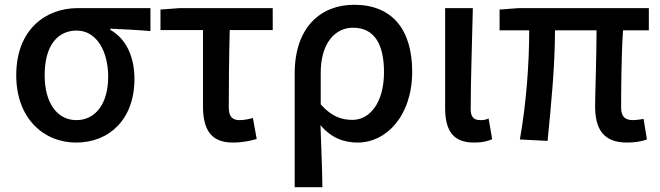

<svg xmlns="http://www.w3.org/2000/svg" viewBox="-20 -584 2764 804"><path d="M299 13C438 13 543 -85 543 -253C543 -350 506 -423 442 -459V-464C502 -461 549 -459 610 -454V-550H305C172 -550 48 -461 48 -269C48 -88 163 13 299 13ZM300 -81C220 -81 167 -152 167 -269C167 -397 224 -456 301 -456C386 -456 433 -367 433 -263C433 -150 380 -81 300 -81Z M955 13C994 13 1028 6 1055 -2L1039 -90C1019 -84 1000 -81 983 -81C954 -81 938 -95 938 -134C938 -230 939 -341 942 -458H1122V-550H732L652 -544V-458H830V-140C830 -43 862 13 955 13Z M1214 -276V200H1330C1329 108 1325 35 1322 -60C1369 -4 1423 13 1479 13C1595 13 1706 -96 1706 -284C1706 -463 1620 -564 1463 -564C1324 -564 1214 -471 1214 -276ZM1456 -82C1413 -82 1370 -94 1323 -147V-279C1323 -403 1383 -468 1458 -468C1549 -468 1588 -397 1588 -282C1588 -153 1528 -82 1456 -82Z M1965 13C2001 13 2022 7 2041 -1L2026 -88C2017 -83 2006 -81 1992 -81C1965 -81 1951 -93 1951 -126C1951 -247 1957 -406 1960 -550H1844V-133C1844 -41 1874 13 1965 13Z M2606 13C2642 13 2670 7 2689 0L2675 -86C2656 -83 2643 -81 2632 -81C2597 -81 2581 -95 2581 -134C2581 -178 2581 -341 2589 -457H2697V-550H2151L2072 -544V-457H2196C2196 -316 2184 -153 2157 0L2273 6C2288 -147 2304 -308 2304 -457H2478C2478 -346 2472 -190 2472 -140C2472 -43 2507 13 2606 13Z"/></svg>

Font: Spoqa Han Sans Neo Medium
Style: Regular
Weight: 500
Designer: [Spoqa Han Sans Neo] Dong-huui Kim ___ Younghwa Kang ___ Yujin Lee ___ [Noto Sans] Ryoko NISHIZUKA ____ (kana & ideograp
Foundry: Spoqa (http://www.spoqa-han-sans.com)
Version: Version 1.100;hotconv 1.0.109;makeotfexe 2.5.65596